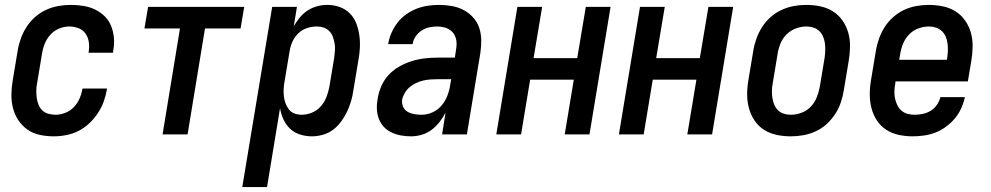

<svg xmlns="http://www.w3.org/2000/svg" viewBox="-20 -548 4040 783"><path d="M199 8Q170 8 142 2Q114 -4 92 -19.5Q70 -35 55 -57.5Q40 -80 33 -107Q26 -134 26.5 -163Q27 -192 32 -221L52 -341Q56 -366 65 -391Q74 -416 88.5 -438.5Q103 -461 123.5 -479Q144 -497 168.5 -508Q193 -519 218 -523.5Q243 -528 268 -528Q294 -528 319.5 -524Q345 -520 367 -509.5Q389 -499 406.5 -482Q424 -465 433 -442.5Q442 -420 444.5 -394.5Q447 -369 442 -343L441 -333H341L342 -339Q345 -359 342 -378Q339 -397 328 -412Q317 -427 299 -433.5Q281 -440 262 -440Q241 -440 220 -431Q199 -422 184.5 -405.5Q170 -389 162 -368.5Q154 -348 151 -327L131 -207Q128 -192 128 -177Q128 -162 130 -147.5Q132 -133 137.5 -120Q143 -107 153 -97.5Q163 -88 177.5 -84Q192 -80 207 -80Q226 -80 246.5 -88Q267 -96 281.5 -111.5Q296 -127 304.5 -146.5Q313 -166 316 -185L317 -187H417L416 -184Q412 -159 403 -134Q394 -109 379 -86.5Q364 -64 344 -45Q324 -26 300 -14Q276 -2 250 3Q224 8 199 8Z M643 0 714 -432H569L584 -520H976L961 -432H816L745 0Z M968 215 1090 -520H1191L1178 -441Q1189 -460 1203 -477Q1217 -494 1235 -505.5Q1253 -517 1273.5 -522.5Q1294 -528 1314 -528Q1341 -528 1365 -519.5Q1389 -511 1406.5 -493.5Q1424 -476 1433 -452.5Q1442 -429 1445.5 -403.5Q1449 -378 1447.5 -351.5Q1446 -325 1441 -299L1421 -179Q1418 -157 1411.5 -135Q1405 -113 1395 -92Q1385 -71 1371 -52Q1357 -33 1338.5 -19Q1320 -5 1297 1.5Q1274 8 1252 8Q1227 8 1203.5 0.5Q1180 -7 1163 -23Q1146 -39 1136 -61Q1126 -83 1122 -107L1069 215ZM1210 -80Q1231 -80 1252 -88.5Q1273 -97 1288 -114Q1303 -131 1311 -151.5Q1319 -172 1323 -193L1343 -313Q1345 -328 1346 -342.5Q1347 -357 1344.5 -371Q1342 -385 1337.5 -398Q1333 -411 1323 -421Q1313 -431 1300 -435.5Q1287 -440 1272 -440Q1252 -440 1232 -433.5Q1212 -427 1196.5 -412Q1181 -397 1172.5 -378Q1164 -359 1161 -339L1141 -219Q1138 -204 1137 -188Q1136 -172 1137.5 -157Q1139 -142 1144 -128Q1149 -114 1157.5 -102.5Q1166 -91 1180 -85.5Q1194 -80 1210 -80Z M1657 8Q1636 8 1616 4.5Q1596 1 1577.5 -7.5Q1559 -16 1545.5 -30.5Q1532 -45 1525 -63.5Q1518 -82 1517 -102.5Q1516 -123 1520 -145Q1524 -171 1535 -196.5Q1546 -222 1565 -242.5Q1584 -263 1609 -277Q1634 -291 1660 -299Q1686 -307 1712.5 -310Q1739 -313 1765 -313H1835L1840 -347Q1841 -352 1841.5 -358Q1842 -364 1842 -369Q1842 -385 1836.5 -399Q1831 -413 1819.5 -422.5Q1808 -432 1793.5 -436Q1779 -440 1763 -440Q1747 -440 1730.5 -436.5Q1714 -433 1699.5 -423.5Q1685 -414 1675 -399.5Q1665 -385 1663 -369V-368H1563V-369Q1567 -392 1576.5 -414Q1586 -436 1601 -455.5Q1616 -475 1636.5 -489.5Q1657 -504 1679 -512.5Q1701 -521 1724 -524.5Q1747 -528 1770 -528Q1796 -528 1822 -523.5Q1848 -519 1870 -507.5Q1892 -496 1909 -477.5Q1926 -459 1934 -435.5Q1942 -412 1942.5 -385.5Q1943 -359 1939 -332L1884 0H1783L1797 -89Q1787 -69 1772.5 -50.5Q1758 -32 1740 -18.5Q1722 -5 1700 1.5Q1678 8 1657 8ZM1700 -80Q1722 -80 1744 -90Q1766 -100 1781 -118Q1796 -136 1804.5 -158Q1813 -180 1816 -202L1820 -225H1765Q1750 -225 1735.5 -224Q1721 -223 1706 -219.5Q1691 -216 1677 -209.5Q1663 -203 1651 -193Q1639 -183 1631 -169.5Q1623 -156 1620 -142Q1618 -126 1624 -112.5Q1630 -99 1642.5 -92Q1655 -85 1670 -82.5Q1685 -80 1700 -80Z M2004 0 2090 -520H2191L2156 -311H2334L2369 -520H2470L2384 0H2283L2320 -223H2142L2105 0Z M2504 0 2590 -520H2691L2656 -311H2834L2869 -520H2970L2884 0H2783L2820 -223H2642L2605 0Z M3205 8Q3175 8 3147 2Q3119 -4 3096 -18.5Q3073 -33 3057.5 -56Q3042 -79 3034.5 -106Q3027 -133 3027 -162.5Q3027 -192 3032 -221L3052 -341Q3056 -366 3065 -391Q3074 -416 3088.5 -438.5Q3103 -461 3123.5 -479Q3144 -497 3168.5 -508Q3193 -519 3218 -523.5Q3243 -528 3268 -528Q3298 -528 3326 -522Q3354 -516 3377 -501.5Q3400 -487 3416 -464Q3432 -441 3439.5 -414Q3447 -387 3446.5 -357.5Q3446 -328 3441 -299L3421 -179Q3417 -154 3408.5 -129Q3400 -104 3385 -81.5Q3370 -59 3350 -41Q3330 -23 3305.5 -12Q3281 -1 3255.5 3.5Q3230 8 3205 8ZM3205 -80Q3227 -80 3248.5 -88Q3270 -96 3286 -112.5Q3302 -129 3310.5 -150.5Q3319 -172 3323 -193L3343 -313Q3345 -328 3345.5 -343Q3346 -358 3344 -372Q3342 -386 3336.5 -399Q3331 -412 3321 -421.5Q3311 -431 3297.5 -435.5Q3284 -440 3269 -440Q3247 -440 3225.5 -432Q3204 -424 3187.5 -407.5Q3171 -391 3162.5 -369.5Q3154 -348 3151 -327L3131 -207Q3128 -192 3128 -177Q3128 -162 3130 -148Q3132 -134 3137.5 -121Q3143 -108 3152.5 -98.5Q3162 -89 3176 -84.5Q3190 -80 3205 -80Z M3702 8Q3673 8 3645 2Q3617 -4 3594 -19Q3571 -34 3556 -57Q3541 -80 3534 -107Q3527 -134 3527 -163Q3527 -192 3532 -221L3552 -341Q3556 -366 3565 -391Q3574 -416 3588 -438Q3602 -460 3623 -478.5Q3644 -497 3668 -508Q3692 -519 3717.5 -523.5Q3743 -528 3768 -528Q3797 -528 3825.5 -522Q3854 -516 3877 -501.5Q3900 -487 3916 -464Q3932 -441 3939.5 -414Q3947 -387 3946.5 -357.5Q3946 -328 3941 -299L3927 -216H3632L3631 -207Q3628 -192 3627.5 -176.5Q3627 -161 3630 -147Q3633 -133 3639 -120Q3645 -107 3655.5 -97.5Q3666 -88 3680.5 -84Q3695 -80 3710 -80Q3726 -80 3743 -83.5Q3760 -87 3775 -96Q3790 -105 3800.5 -120Q3811 -135 3815 -152H3915Q3910 -129 3900 -106.5Q3890 -84 3874 -65Q3858 -46 3837.5 -31Q3817 -16 3795 -7.5Q3773 1 3749 4.5Q3725 8 3702 8ZM3647 -304H3841L3843 -313Q3845 -328 3845.5 -343Q3846 -358 3844 -372Q3842 -386 3836.5 -399Q3831 -412 3820.5 -421.5Q3810 -431 3796.5 -435.5Q3783 -440 3768 -440Q3747 -440 3725 -432Q3703 -424 3687 -407Q3671 -390 3662.5 -369Q3654 -348 3651 -327Z"/></svg>

Font: Iosevka Term Curly SmBd Obl
Style: Regular
Weight: 600
Italic angle: -9°
Designer: Belleve Invis
Foundry: Belleve Invis
Version: Version 32.3.0